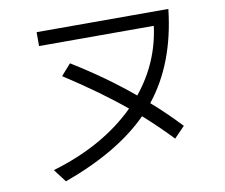

<svg xmlns="http://www.w3.org/2000/svg" viewBox="-84 -851 1168 998"><g transform="rotate(-10 500.0 -352.0)"><path d="M133.8 -25.4Q405.3 -105.5 574.2 -272.5Q443.4 -380.9 260.7 -499L312.5 -557.6Q488.3 -449.2 627.9 -332Q751 -483.4 775.4 -673.8H169.9V-747.1H865.2Q834 -463.9 687.5 -281.2Q762.7 -215.8 838.9 -134.8L783.2 -77.1Q715.8 -148.4 633.8 -221.7Q476.6 -62.5 185.5 43Z"/></g></svg>

Font: GenEi M Gothic v2 Regular
Style: Regular
Weight: 400
Version: Version 2.0